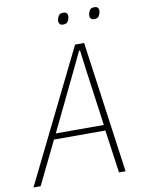

<svg xmlns="http://www.w3.org/2000/svg" viewBox="-115 -938 752 1004"><g transform="rotate(-10 261.5 -436.5)"><path d="M434 0 402 -228H129L18 0H-20L324 -698H372L469 0ZM359 -548 344 -663H339L284 -548L144 -258H399ZM281 -812Q269 -812 263.5 -818Q258 -824 258 -832Q258 -841 261 -850Q265 -862 271.5 -867.5Q278 -873 292 -873Q304 -873 309.5 -867Q315 -861 315 -853Q315 -844 312 -835Q308 -823 301.5 -817.5Q295 -812 281 -812ZM446 -812Q434 -812 428.5 -818Q423 -824 423 -832Q423 -841 426 -850Q430 -862 436.5 -867.5Q443 -873 457 -873Q469 -873 474.5 -867Q480 -861 480 -853Q480 -844 477 -835Q473 -823 466.5 -817.5Q460 -812 446 -812Z"/></g></svg>

Font: IBM Plex Sans Cond ExtLt
Style: Italic
Weight: 200
Width: 3
Italic angle: -11°
Designer: Mike Abbink, Paul van der Laan, Pieter van Rosmalen
Foundry: Bold Monday
Version: Version 1.3